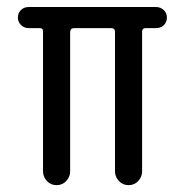

<svg xmlns="http://www.w3.org/2000/svg" viewBox="-20 -540 540 560"><path d="M63.5 -458Q50.8 -458 41.5 -466.8Q32.2 -475.6 32.2 -488.8Q32.2 -502 41 -510.7Q49.8 -519.5 63.5 -519.5H435.5Q448.2 -519.5 457.5 -510.7Q466.8 -502 466.8 -488.8Q466.8 -475.6 458 -466.8Q449.2 -458 435.5 -458H404.3Q395.5 -458 394.5 -449.2V-40Q394.5 -24.4 383.3 -12.2Q372.1 0 355 0Q337.9 0 326.7 -12.2Q315.4 -24.4 315.4 -40V-447.3Q315.4 -458 303.7 -458H196.3Q185.5 -458 184.6 -447.3V-40Q184.6 -24.4 173.3 -12.2Q162.1 0 145 0Q127.9 0 116.7 -12.2Q105.5 -24.4 105.5 -40V-449.2Q105.5 -458 95.7 -458Z"/></svg>

Font: Rounded-X Mgen+ 1mn regular
Style: Regular
Weight: 400
Designer: [Source Han Sans]
Ryoko NISHIZUKA  (kana & ideographs); Paul D. Hunt (Latin, Greek & Cyrillic); Wenlong ZHANG  (bopomofo
Version: Version 1.059.20150602